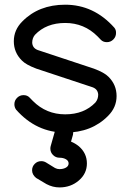

<svg xmlns="http://www.w3.org/2000/svg" viewBox="-20 -567 558 821"><path d="M135.7 -273.4Q91.3 -290 73.7 -308.1Q39.1 -342.3 39.1 -390.6Q39.1 -439 75.2 -475.1Q145.5 -546.9 258.8 -546.9Q381.3 -546.9 468.8 -448.7Q476.6 -439.5 476.1 -425.8Q476.1 -409.7 464.6 -398.2Q453.1 -386.7 437 -386.7Q420.9 -386.7 411.1 -397Q401.4 -407.2 397 -411.6Q339.8 -468.8 258.8 -468.8Q177.7 -468.8 129.4 -418Q117.7 -403.8 117.7 -384.3Q119.1 -361.3 141.6 -353L381.8 -273.4Q426.3 -256.8 443.8 -238.8Q478.5 -204.6 478.5 -156.2Q478.5 -107.9 442.4 -71.8Q372.1 0 258.8 0Q135.7 0 48.8 -98.1Q41.5 -108.4 41.5 -121.1Q41.5 -137.2 53 -148.7Q64.5 -160.2 80.6 -160.2Q96.7 -160.2 106.4 -149.9Q116.2 -139.6 120.6 -135.3Q177.7 -78.1 258.8 -78.1Q339.8 -78.1 388.2 -128.9Q399.9 -143.1 399.9 -162.6Q398.4 -185.5 376 -193.8ZM226.6 -27.8Q237.8 -39.1 253.9 -39.1Q270 -39.1 281.5 -27.6Q293 -16.1 293 0Q293 4.9 292 9.3L283.7 38.6Q301.8 45.9 317.4 58.6Q351.6 88.4 351.6 131.8Q351.6 175.3 317.1 204.8Q282.7 234.4 234.4 234.4Q205.6 234.4 178.7 220.2L134.3 193.8Q117.2 179.7 117.2 161.1Q117.2 145 128.7 133.5Q140.1 122.1 156.2 122.1Q168 122.1 177.2 127.9L215.3 151.4Q224.6 156.2 234.4 156.2Q250.5 156.2 262 149.7Q273.4 143.1 273.4 131.8Q273.4 120.6 262 114Q250.5 107.4 234.4 107.4Q218.3 107.4 206.8 95.9Q195.3 84.5 195.3 68.4Q195.3 61.5 197.3 55.7L216.3 -11.2Q219.2 -20.5 226.6 -27.8Z"/></svg>

Font: Comfortaa
Style: Regular
Weight: 400
Designer: Johan Aakerlund - aajohan
Foundry: Johan Aakerlund
Version: Version 2.004 2013